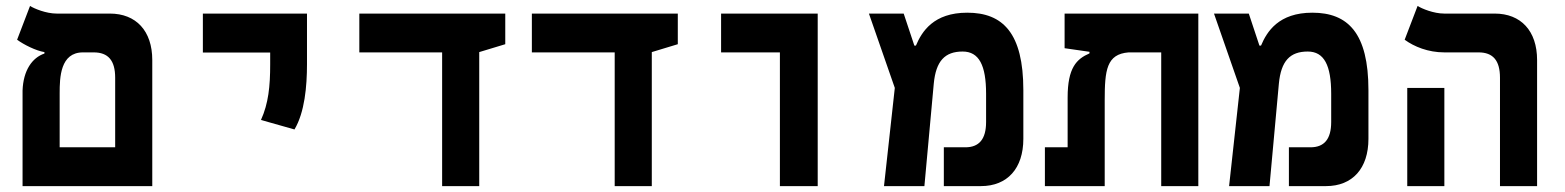

<svg xmlns="http://www.w3.org/2000/svg" viewBox="-20 -632 5313 652"><path d="M56.6 0H497.1V-428.2C497.1 -527.3 441.9 -585.9 353 -585.9H172.4C136.7 -585.9 96.7 -602.5 82 -611.8L38.1 -497.1C60.5 -480.5 102.5 -459.5 130.9 -455.1V-450.2C88.9 -436 59.1 -392.6 56.6 -324.7ZM261.7 -454.1H298.3C347.2 -454.1 371.1 -426.8 371.1 -368.2V-131.8H182.6V-315.4C182.6 -368.7 184.6 -454.1 261.7 -454.1Z M980 -192.4C1014.6 -250.5 1022.5 -338.4 1022.5 -414.1V-585.9H668.9V-453.6H897.5V-414.1C897.5 -338.4 891.6 -280.8 866.2 -224.6Z M1481.4 0H1607.4V-455.1L1695.8 -481.9V-585.9H1200.2V-454.1H1481.4Z M2067.4 0H2193.4V-455.1L2281.7 -481.9V-585.9H1786.1V-454.1H2067.4Z M2628.4 0H2756.8V-585.9H2428.7V-454.1H2628.4Z M2981.9 0H3119.1L3150.9 -347.7C3158.2 -425.3 3189 -457 3249 -457C3304.7 -457 3328.6 -410.2 3328.6 -313.5V-217.8C3328.6 -159.2 3304.7 -131.8 3258.3 -131.8H3185.1V0H3311C3400.9 0 3455.1 -60.1 3455.1 -160.6V-325.7C3455.1 -519.5 3385.7 -588.9 3264.6 -588.9C3150.4 -588.9 3110.4 -524.9 3090.3 -477.1H3085L3048.8 -585.9H2930.7L3018.6 -333.5Z M4049.3 0V-585.9H3595.2V-468.3L3679.7 -456.1V-450.7C3635.7 -431.6 3605.5 -401.9 3605.5 -300.8V-131.8H3528.3V0H3731.4V-291.5C3731.4 -394 3737.8 -448.2 3812.5 -454.1H3923.3V0Z M4153.8 0H4291L4322.8 -347.7C4330.1 -425.3 4360.8 -457 4420.9 -457C4476.6 -457 4500.5 -410.2 4500.5 -313.5V-217.8C4500.5 -159.2 4476.6 -131.8 4430.2 -131.8H4356.9V0H4482.9C4572.8 0 4627 -60.1 4627 -160.6V-325.7C4627 -519.5 4557.6 -588.9 4436.5 -588.9C4322.3 -588.9 4282.2 -524.9 4262.2 -477.1H4256.8L4220.7 -585.9H4102.5L4190.4 -333.5Z M5073.7 0H5199.7V-428.2C5199.7 -527.3 5144.5 -585.9 5055.7 -585.9H4884.3C4848.6 -585.9 4808.6 -602.5 4793.9 -611.8L4750 -497.1C4782.2 -473.6 4829.6 -454.1 4884.8 -454.1H5001C5049.8 -454.1 5073.7 -426.8 5073.7 -368.2ZM4758.8 0H4884.8V-333.5H4758.8Z"/></svg>

Font: Cascadia Mono NF
Style: Bold
Weight: 700
Monospace: yes
Designer: Aaron Bell
Foundry: Saja Typeworks
Version: Version 2404.023